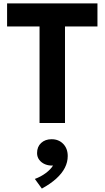

<svg xmlns="http://www.w3.org/2000/svg" viewBox="-20 -720 612 1124"><path d="M211.5 0V-565H21.5V-700H550.5V-565H360.5V0ZM225 384 184 327.5Q219.5 314.5 248 293.2Q276.5 272 290.5 249Q265.5 250.5 244.2 241.8Q223 233 210 216Q197 199 197 176Q197 139 220.8 117Q244.5 95 282 95Q323.5 95 350 122.2Q376.5 149.5 376.5 193.5Q376.5 229 359.8 262Q343 295 309.5 325.5Q276 356 225 384Z"/></svg>

Font: Geologica Cursive SemiBold
Style: Regular
Weight: 600
Designer: Sindre Bremnes, Frode Helland
Foundry: Monokrom Skriftforlag AS
Version: Version 1.010;gftools[0.9.28]